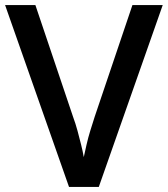

<svg xmlns="http://www.w3.org/2000/svg" viewBox="-20 -734 659 754"><path d="M619 -714 368 0H251L0 -714H119L267 -275Q277 -248 284.5 -220Q292 -192 298.5 -166Q305 -140 309 -117Q314 -140 320 -166.5Q326 -193 334.5 -220.5Q343 -248 352 -276L500 -714Z"/></svg>

Font: Noto Sans Syriac Eastern Medium
Style: Regular
Weight: 500
Designer: Patrick Giasson and the Monotype Design Team
Foundry: Monotype Imaging Inc.
Version: Version 3.001